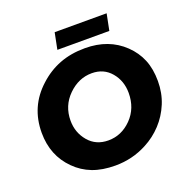

<svg xmlns="http://www.w3.org/2000/svg" viewBox="-151 -1001 1112 1151"><g transform="rotate(-20 405.0 -425.0)"><path d="M632 -758H300.5L321.5 -863H653ZM391.5 13Q308.5 13 246.5 -10.8Q184.5 -34.5 137.5 -82Q42 -177 42 -322.5Q42 -489.5 164 -600Q223.5 -655 296 -683Q368.5 -711 458.5 -711Q610 -711 706.5 -618Q754.5 -572 778.8 -513Q803 -454 803 -376.5Q803 -300 776 -234.8Q749 -169.5 702.2 -119.2Q655.5 -69 594.5 -37Q500.5 13 391.5 13ZM403.5 -143Q487.5 -143 550.8 -207.2Q614 -271.5 614 -369.5Q614 -446.5 567.8 -501.2Q521.5 -556 445.5 -556Q361.5 -556 295.5 -491.2Q229.5 -426.5 229.5 -331.5Q229.5 -255.5 277 -199.2Q324.5 -143 403.5 -143Z"/></g></svg>

Font: Argentum Sans
Style: Bold Italic
Weight: 700
Italic angle: -11°
Designer: Julieta Ulanovsky (font), Cristiano Sobral (main changes and remaster)
Foundry: Julieta Ulanovsky (font), Cristiano Sobral (main changes and remaster)
Version: Version 2.007;June 15, 2022;FontCreator 14.0.0.2814 64-bit; 